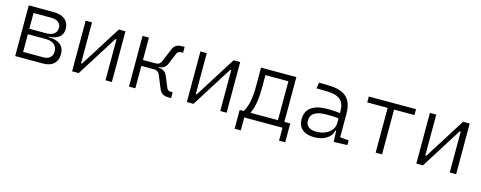

<svg xmlns="http://www.w3.org/2000/svg" viewBox="-29 -1142 4747 1894"><g transform="rotate(15 2344.0 -195.0)"><path d="M94.7 0V-517.6H347.7Q423.3 -517.6 465.1 -483.2Q506.8 -448.7 506.8 -385.7Q506.8 -331.5 469.2 -302Q431.6 -272.5 363.3 -271.5V-265.6H367.2Q442.9 -265.6 484.6 -231.7Q526.4 -197.8 526.4 -135.3Q526.4 -70.8 487.5 -35.4Q448.7 0 377.9 0ZM159.7 -60.1H365.7Q410.2 -60.1 434.6 -82.3Q459 -104.5 459 -145Q459 -190.9 428.5 -215.8Q397.9 -240.7 342.8 -240.7H159.7ZM159.7 -296.4H330.1Q382.3 -296.4 410.9 -318.1Q439.5 -339.8 439.5 -379.4Q439.5 -416.5 413.3 -437Q387.2 -457.5 339.4 -457.5H159.7Z M675.8 0V-517.6H740.7V-99.1H750.5L1014.6 -517.6H1082V0H1017.1V-418.5H1007.3L743.2 0Z M1256.8 0V-517.6H1321.8V-289.1H1450.7Q1475.1 -289.1 1489 -299.6Q1502.9 -310.1 1511.7 -332L1563.5 -458Q1577.6 -492.7 1600.1 -506.3Q1622.6 -520 1662.6 -520H1686V-460H1666.5Q1634.8 -460 1623 -433.6L1576.2 -320.8Q1552.2 -262.7 1490.2 -262.2V-255.4H1490.7Q1554.7 -255.4 1579.6 -196.8L1626.5 -84Q1637.2 -57.6 1669.9 -57.6H1687.5V2.4H1664.1Q1624 2.4 1600.8 -11.2Q1577.6 -24.9 1563.5 -59.6L1511.7 -185.5Q1502.9 -207.5 1489 -218Q1475.1 -228.5 1450.7 -228.5H1321.8V0Z M1847.7 0V-517.6H1912.6V-99.1H1922.4L2186.5 -517.6H2253.9V0H2189V-418.5H2179.2L1915 0Z M2371.1 131.8V-60.1H2412.6Q2441.4 -107.4 2454.1 -173.8Q2466.8 -240.2 2466.8 -329.1V-517.6H2827.6V-60.1H2887.7V131.8H2824.7V0H2434.1V131.8ZM2762.2 -60.1V-457.5H2527.8V-332.5Q2527.8 -247.1 2517.1 -179.4Q2506.3 -111.8 2481.4 -60.1Z M3348.6 4.9 3343.8 -109.4H3335.9Q3327.1 -55.2 3275.4 -22.7Q3223.6 9.8 3147.9 9.8Q3069.8 9.8 3027.1 -26.6Q2984.4 -63 2984.4 -129.4Q2984.4 -293.9 3211.4 -293.9Q3246.1 -293.9 3277.6 -291.7Q3309.1 -289.6 3334.5 -285.2V-307.1Q3334.5 -386.2 3292 -422.1Q3249.5 -458 3157.7 -460L3047.9 -461.9L3057.6 -522.5L3154.3 -521Q3281.2 -519 3339.8 -465.1Q3398.4 -411.1 3398.4 -297.4V-56.2L3487.3 -48.3V0ZM3334.5 -231.4Q3305.7 -236.3 3272.7 -237.1Q3239.7 -237.8 3209.5 -237.8Q3048.3 -237.8 3048.3 -133.3Q3048.3 -92.3 3075.7 -70.1Q3103 -47.9 3153.3 -47.9Q3207.5 -47.9 3248.3 -66.2Q3289.1 -84.5 3311.8 -115.2Q3334.5 -146 3334.5 -182.6Z M3775.9 0V-457.5H3567.4V-517.6H4049.8V-457.5H3841.3V0Z M4191.4 0V-517.6H4256.3V-99.1H4266.1L4530.3 -517.6H4597.7V0H4532.7V-418.5H4522.9L4258.8 0Z"/></g></svg>

Font: Cascadia Mono PL Light
Style: Regular
Weight: 300
Monospace: yes
Designer: Aaron Bell
Foundry: Saja Typeworks
Version: Version 2404.023; ttfautohint (v1.8.4)